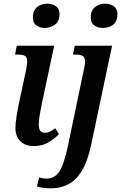

<svg xmlns="http://www.w3.org/2000/svg" viewBox="-20 -785 659 1045"><path d="M224 -633Q196 -633 177.5 -647Q159 -661 159 -690Q159 -728 182 -746.5Q205 -765 237 -765Q264 -765 284 -751.5Q304 -738 304 -708Q304 -669 279 -651Q254 -633 224 -633ZM164 10Q116 10 90 -17Q64 -44 64 -88Q64 -113 70.5 -154.5Q77 -196 86 -236L122 -405Q128 -435 128 -451Q128 -474 115.5 -481Q103 -488 77 -488H62L71 -536H275L206 -213Q201 -188 196 -158Q191 -128 191 -108Q191 -62 223 -62Q237 -62 251 -68.5Q265 -75 281 -87L301 -55Q279 -32 245 -11Q211 10 164 10ZM540 -633Q511 -633 492.5 -647Q474 -661 474 -690Q474 -728 497 -746.5Q520 -765 552 -765Q579 -765 599 -751.5Q619 -738 619 -708Q619 -669 596.5 -651Q574 -633 540 -633ZM263 240Q238 240 218.5 237.5Q199 235 181 230L193 181Q200 183 212 185Q224 187 234 187Q278 187 303.5 147.5Q329 108 350 8L437 -409Q440 -421 441.5 -430.5Q443 -440 443 -449Q443 -472 430.5 -480Q418 -488 392 -488H377L387 -536H590L475 8Q456 96 424.5 146.5Q393 197 351.5 218Q310 239 263 240Z"/></svg>

Font: Noto Serif SemiCondensed SemiBold
Style: Italic
Weight: 600
Width: 4
Italic angle: -12°
Designer: Monotype Design Team
Foundry: Monotype Imaging Inc.
Version: Version 2.014; ttfautohint (v1.8.4.7-5d5b)